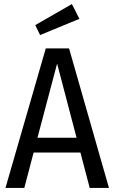

<svg xmlns="http://www.w3.org/2000/svg" viewBox="-20 -928 566 948"><path d="M377 -175H146L100 0H7L206 -689H321L518 0H423ZM358 -248 262 -614 165 -248ZM372 -835 178 -755 154 -804 335 -908Z"/></svg>

Font: Fira Sans Condensed
Style: Regular
Weight: 400
Width: 3
Designer: bBox Type GmbH & Carrois Corporate GbR & Edenspiekermann AG
Foundry: bBox Type GmbH & Carrois Corporate GbR & Edenspiekermann AG
Version: Version 4.301